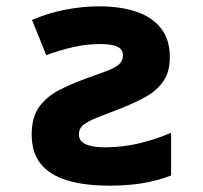

<svg xmlns="http://www.w3.org/2000/svg" viewBox="-20 -576 640 606"><path d="M328 10Q246 10 191 -7Q136 -24 108 -59.5Q80 -95 80 -151Q80 -206 103.5 -238.5Q127 -271 165.5 -291Q204 -311 248 -327Q286 -341 313 -350.5Q340 -360 354 -371.5Q368 -383 368 -401Q368 -421 349.5 -429Q331 -437 298 -437Q255 -437 214 -428Q173 -419 126 -402L81 -513Q132 -535 186.5 -545.5Q241 -556 293 -556Q359 -556 409 -539.5Q459 -523 487.5 -487.5Q516 -452 516 -396Q516 -349 495.5 -319.5Q475 -290 440 -270.5Q405 -251 359 -233Q317 -217 288 -205.5Q259 -194 244 -182.5Q229 -171 229 -152Q229 -130 251 -120.5Q273 -111 311 -111Q369 -111 423 -124.5Q477 -138 520 -157V-22Q472 -4 425 3Q378 10 328 10Z"/></svg>

Font: Noto Sans Mono
Style: Bold
Weight: 700
Designer: Monotype Design Team
Foundry: Monotype Imaging Inc.
Version: Version 2.014